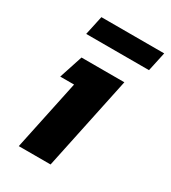

<svg xmlns="http://www.w3.org/2000/svg" viewBox="-167 -757 748 842"><g transform="rotate(30 206.5 -335.5)"><path d="M74 -574 95 -671H413L392 -574ZM64 0 139 -355H69L108 -474H325L225 0Z"/></g></svg>

Font: Kanit SemiBold
Style: Italic
Weight: 600
Italic angle: -12°
Designer: Katatrad Team
Foundry: CadsonDemak
Version: Version 2.000; ttfautohint (v1.8.3)